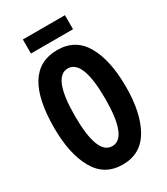

<svg xmlns="http://www.w3.org/2000/svg" viewBox="-214 -965 928 1067"><g transform="rotate(-30 250.0 -432.0)"><path d="M385 -782V-872H115V-782ZM480 -358Q480 -528 423.5 -627Q367 -726 250 -726Q20 -726 20 -359Q20 -193 76.5 -92.5Q133 8 250 8Q366 8 423 -91.5Q480 -191 480 -358ZM153 -358Q153 -608 250 -608Q347 -608 347 -358Q347 -110 250 -110Q153 -110 153 -358Z"/></g></svg>

Font: Noto Sans Mono UI Condensed
Style: Bold
Weight: 700
Width: 3
Designer: Monotype Design team
Foundry: Monotype Imaging Inc.
Version: 1.000